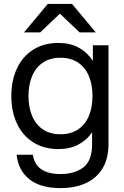

<svg xmlns="http://www.w3.org/2000/svg" viewBox="-20 -752 638 984"><path d="M65 41H148Q157 93 193 116.5Q229 140 290 140Q361 140 406.5 106.5Q452 73 452 -14V-74Q424 -33 380.5 -10.5Q337 12 280 12Q204 12 149.5 -23Q95 -58 66.5 -119.5Q38 -181 38 -260Q38 -339 66.5 -400.5Q95 -462 149.5 -497Q204 -532 280 -532Q339 -532 383 -508Q427 -484 456 -440V-520H536V-14Q536 63 504 113.5Q472 164 417 188Q362 212 290 212Q188 212 131 167Q74 122 65 41ZM454 -260Q454 -318 435.5 -362Q417 -406 380.5 -431Q344 -456 290 -456Q236 -456 199.5 -431Q163 -406 144.5 -362Q126 -318 126 -260Q126 -202 144.5 -158Q163 -114 199.5 -89Q236 -64 290 -64Q344 -64 380.5 -89Q417 -114 435.5 -158Q454 -202 454 -260ZM349 -732 471 -586H388L287 -682L186 -586H103L225 -732Z"/></svg>

Font: Aspekta Variable
Style: Regular
Weight: 400
Designer: Ivo Dolenc
Version: Version 2.100